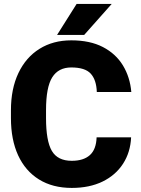

<svg xmlns="http://www.w3.org/2000/svg" viewBox="-20 -921 696 951"><path d="M458.5 -240.7H629.4Q626 -166.5 589.4 -109.9Q552.7 -53.2 488 -21.7Q423.3 9.8 335.4 9.8Q240.7 9.8 173.1 -32.2Q105.5 -74.2 69.8 -151.6Q34.2 -229 34.2 -335.9V-374.5Q34.2 -481.4 71.3 -559.3Q108.4 -637.2 175.8 -679.2Q243.2 -721.2 333 -721.2Q425.8 -721.2 489.7 -688Q553.7 -654.8 588.9 -596.9Q624 -539.1 630.4 -465.3H459.5Q457.5 -525.4 429.4 -556.2Q401.4 -586.9 333 -586.9Q269.5 -586.9 238.8 -538.1Q208 -489.3 208 -375.5V-335.9Q208 -222.7 236.8 -173.6Q265.6 -124.5 335.4 -124.5Q393.6 -124.5 425 -152.6Q456.5 -180.7 458.5 -240.7ZM262.7 -748 359.4 -901.4H533.2L397 -748Z"/></svg>

Font: Vazirmatn FD Black
Style: Regular
Weight: 900
Designer: Saber Rastikerdar
Foundry: Saber Rastikerdar
Version: Version 33.003